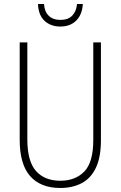

<svg xmlns="http://www.w3.org/2000/svg" viewBox="-20 -925 600 955"><path d="M482 -228Q482 -142 456.5 -89.5Q431 -37 385.5 -13.5Q340 10 280 10Q182 10 130 -49Q78 -108 78 -229V-714H116V-231Q116 -123 159 -74.5Q202 -26 280 -26Q355 -26 399.5 -72Q444 -118 444 -229V-714H482ZM392 -905Q389 -853 359.5 -823Q330 -793 280 -793Q232 -793 201.5 -821.5Q171 -850 169 -905H199Q201 -868 222 -847Q243 -826 281 -826Q319 -826 339.5 -847.5Q360 -869 363 -905Z"/></svg>

Font: Noto Sans Arabic Cond ExtLt
Style: Regular
Weight: 200
Width: 3
Designer: Monotype Design Team, Nadine Chahine, Nizar Qandah and Khaled Hosny
Foundry: Monotype Imaging Inc.
Version: Version 2.012; ttfautohint (v1.8.4.7-5d5b)